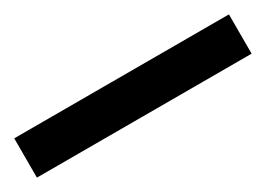

<svg xmlns="http://www.w3.org/2000/svg" viewBox="-17 -105 505 364"><g transform="rotate(-30 235.0 77.0)"><path d="M0 120V34H470V120Z"/></g></svg>

Font: Literata 12pt
Style: Bold
Weight: 700
Designer: Latin by Veronika Burian and Jose Scaglione. Greek by Irene Vlachou. Cyrillic by Vera Evstafieva.
Foundry: TypeTogether
Version: Version 3.002